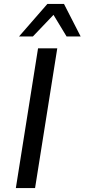

<svg xmlns="http://www.w3.org/2000/svg" viewBox="-20 -949 427 969"><path d="M60 0 172 -705H269L157 0ZM76 -765 219 -929H303L387 -765H316L250 -874L146 -765Z"/></svg>

Font: Nunito Sans 7pt SemiCondensed Medium
Style: Italic
Weight: 500
Width: 4
Italic angle: -9°
Designer: Vernon Adams
Foundry: Vernon Adams
Version: Version 3.101;gftools[0.9.27]